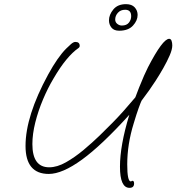

<svg xmlns="http://www.w3.org/2000/svg" viewBox="-20 -806 850 925"><path d="M604 99Q558 99 558 -3Q558 -105 603 -253Q470 -106 375 -37Q280 32 215 32Q103 32 103 -103Q103 -247 212 -447Q258 -531 299 -572Q310 -583 322 -593.5Q334 -604 343 -604Q364 -604 364 -585Q364 -578 356 -573Q330 -555 300 -519Q270 -483 238 -428Q211 -383 187.5 -327.5Q164 -272 150 -216Q136 -160 136 -112Q136 0 217 0Q255 0 297.5 -24Q340 -48 382.5 -83.5Q425 -119 460 -153Q496 -188 522.5 -215Q549 -242 574.5 -270.5Q600 -299 632 -337L650 -384Q663 -417 674 -441.5Q685 -466 693 -482Q764 -619 795 -619Q803 -619 806.5 -609.5Q810 -600 810 -587Q810 -568 797.5 -539Q785 -510 766.5 -477.5Q748 -445 729.5 -416.5Q711 -388 698 -370L662 -321Q658 -313 648 -285.5Q638 -258 624 -211Q593 -111 593 -14Q593 68 610 68Q613 68 614 66.5Q615 65 618 65Q626 65 626 78Q626 99 604 99ZM554 -658Q529 -658 517 -673Q505 -688 505 -708Q505 -735 526 -760.5Q547 -786 587 -786Q615 -786 629 -770.5Q643 -755 643 -734Q643 -707 620.5 -682.5Q598 -658 554 -658ZM567 -683Q590 -683 601 -697Q612 -711 612 -728Q612 -759 583 -759Q561 -759 548 -744.5Q535 -730 535 -712Q535 -699 545 -691Q555 -683 567 -683Z"/></svg>

Font: Oooh Baby
Style: Regular
Weight: 400
Designer: Robert E. Leuschke
Foundry: Robert E. Leuschke
Version: Version 1.011; ttfautohint (v1.8.3)